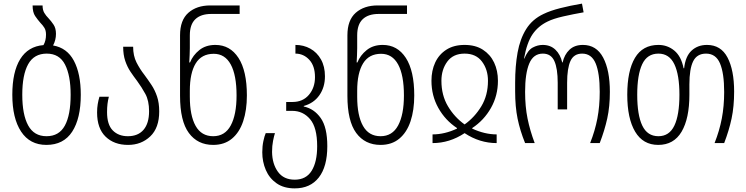

<svg xmlns="http://www.w3.org/2000/svg" viewBox="-20 -790 4121 1060"><path d="M273 -539Q350 -526 388 -454.5Q426 -383 426 -267Q426 -136 378.5 -63Q331 10 236 10Q145 10 96.5 -63.5Q48 -137 48 -267Q48 -393 91.5 -463.5Q135 -534 220 -541Q234 -565 234 -599Q234 -622 225 -636.5Q216 -651 203 -664Q188 -681 174 -701.5Q160 -722 160 -760H215Q215 -735 224.5 -719Q234 -703 248 -689Q263 -673 276 -653.5Q289 -634 289 -603Q289 -569 273 -539ZM237 -38Q306 -38 338 -96.5Q370 -155 370 -267Q370 -373 339 -433.5Q308 -494 238 -494Q168 -494 135.5 -435.5Q103 -377 103 -267Q103 -157 135.5 -97.5Q168 -38 237 -38Z M687 10Q610 10 563 -35.5Q516 -81 516 -169Q516 -194 519.5 -215Q523 -236 529 -256H581Q576 -237 573.5 -216.5Q571 -196 571 -171Q571 -102 602.5 -70Q634 -38 686 -38Q742 -38 772.5 -73.5Q803 -109 803 -176Q803 -234 782.5 -271.5Q762 -309 737 -343Q718 -368 700.5 -394Q683 -420 671.5 -453.5Q660 -487 660 -532H715Q715 -482 733.5 -445.5Q752 -409 777 -377Q797 -350 816 -321.5Q835 -293 847 -257.5Q859 -222 859 -175Q859 -84 809.5 -37Q760 10 687 10Z M1157 10Q1071 10 1022.5 -56Q974 -122 974 -261V-595Q974 -679 1020 -719.5Q1066 -760 1141 -760H1303V-713H1146Q1089 -713 1058.5 -684Q1028 -655 1028 -595V-524Q1028 -507 1027 -486Q1026 -465 1025 -445H1029Q1045 -485 1080.5 -513.5Q1116 -542 1169 -542Q1250 -542 1296.5 -470.5Q1343 -399 1343 -263Q1343 -182 1322.5 -120.5Q1302 -59 1260.5 -24.5Q1219 10 1157 10ZM1157 -38Q1222 -38 1254 -97.5Q1286 -157 1286 -263Q1286 -375 1254 -434Q1222 -493 1160 -493Q1093 -493 1060.5 -440Q1028 -387 1028 -289V-256Q1028 -152 1060 -95Q1092 -38 1157 -38Z M1607 250Q1547 250 1507 222Q1467 194 1447.5 148.5Q1428 103 1428 51Q1428 17 1434 -11Q1440 -39 1447 -55H1498Q1493 -40 1487.5 -12.5Q1482 15 1482 49Q1483 115 1514.5 158.5Q1546 202 1607 202Q1670 202 1700.5 153Q1731 104 1731 17Q1731 -86 1692 -132Q1653 -178 1593 -178H1560V-227H1595Q1652 -227 1685.5 -266.5Q1719 -306 1719 -364Q1719 -426 1687.5 -460Q1656 -494 1611 -494V-542Q1656 -542 1693 -521.5Q1730 -501 1752 -462Q1774 -423 1774 -369Q1774 -308 1743 -264Q1712 -220 1657 -205V-202Q1714 -190 1750.5 -138.5Q1787 -87 1787 17Q1787 130 1740 190Q1693 250 1607 250Z M2081 10Q1995 10 1946.5 -56Q1898 -122 1898 -261V-595Q1898 -679 1944 -719.5Q1990 -760 2065 -760H2227V-713H2070Q2013 -713 1982.5 -684Q1952 -655 1952 -595V-524Q1952 -507 1951 -486Q1950 -465 1949 -445H1953Q1969 -485 2004.5 -513.5Q2040 -542 2093 -542Q2174 -542 2220.5 -470.5Q2267 -399 2267 -263Q2267 -182 2246.5 -120.5Q2226 -59 2184.5 -24.5Q2143 10 2081 10ZM2081 -38Q2146 -38 2178 -97.5Q2210 -157 2210 -263Q2210 -375 2178 -434Q2146 -493 2084 -493Q2017 -493 1984.5 -440Q1952 -387 1952 -289V-256Q1952 -152 1984 -95Q2016 -38 2081 -38Z M2368 0V-48Q2435 -48 2503 -80V-83Q2438 -126 2400 -194Q2362 -262 2362 -344Q2362 -400 2382.5 -444.5Q2403 -489 2444 -515.5Q2485 -542 2545 -542Q2605 -542 2646 -515.5Q2687 -489 2708 -444.5Q2729 -400 2729 -344Q2729 -262 2690.5 -194Q2652 -126 2587 -83V-80Q2656 -48 2722 -48V0Q2628 0 2545 -55Q2462 0 2368 0ZM2545 -103Q2601 -143 2637.5 -203.5Q2674 -264 2674 -344Q2674 -406 2641 -450Q2608 -494 2545 -494Q2482 -494 2449.5 -450Q2417 -406 2417 -344Q2417 -264 2453 -203.5Q2489 -143 2545 -103Z M2879 0Q2851 -69 2837.5 -135Q2824 -201 2824 -286V-334Q2824 -425 2837.5 -500Q2851 -575 2885 -629.5Q2919 -684 2981 -713Q3018 -731 3073 -745Q3128 -759 3193 -770L3202 -722Q3145 -712 3090 -699.5Q3035 -687 3003 -671Q2951 -646 2920 -600.5Q2889 -555 2873 -467H2875Q2894 -513 2921 -527.5Q2948 -542 2976 -542Q3019 -542 3046.5 -515.5Q3074 -489 3084 -445H3086Q3096 -489 3124 -515.5Q3152 -542 3198 -542Q3273 -542 3310 -472Q3347 -402 3347 -283Q3347 -202 3332.5 -136Q3318 -70 3291 0H3238Q3265 -68 3278 -136Q3291 -204 3291 -283Q3291 -386 3268.5 -440Q3246 -494 3194 -494Q3148 -494 3129.5 -453.5Q3111 -413 3111 -333V-186H3059V-333Q3059 -412 3040.5 -453Q3022 -494 2977 -494Q2925 -494 2902 -439.5Q2879 -385 2879 -283Q2879 -202 2892.5 -135.5Q2906 -69 2932 0Z M3614 10Q3530 10 3486.5 -63Q3443 -136 3443 -267Q3443 -399 3485.5 -470.5Q3528 -542 3615 -542Q3665 -542 3703 -510.5Q3741 -479 3754 -413H3757Q3764 -479 3798 -510.5Q3832 -542 3883 -542Q3960 -542 3996.5 -472.5Q4033 -403 4033 -284Q4033 -202 4019 -136Q4005 -70 3978 0H3925Q3952 -68 3965 -136Q3978 -204 3978 -282Q3978 -386 3955 -440Q3932 -494 3878 -494Q3828 -494 3807 -452Q3786 -410 3786 -324V-267Q3786 -136 3743 -63Q3700 10 3614 10ZM3615 -38Q3675 -38 3703 -96.5Q3731 -155 3731 -267Q3731 -377 3703 -435.5Q3675 -494 3615 -494Q3553 -494 3525.5 -435.5Q3498 -377 3498 -267Q3498 -155 3526 -96.5Q3554 -38 3615 -38Z"/></svg>

Font: Noto Sans Georgian Condensed Light
Style: Regular
Weight: 300
Width: 3
Designer: Monotype Design Team, Akaki Razmadze
Foundry: Google LLC
Version: Version 2.005; ttfautohint (v1.8.4.7-5d5b)